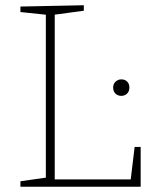

<svg xmlns="http://www.w3.org/2000/svg" viewBox="-20 -713 596 733"><path d="M494 -152H517V0H58V-21L163 -36L155 -26V-666L163 -656L58 -667V-688L300 -693V-672L181 -656L189 -666V-19L180 -28H487L478 -19ZM412 -379Q412 -393 421.5 -401.5Q431 -410 443 -410Q457 -410 465.5 -401.5Q474 -393 474 -379Q474 -364 465 -355.5Q456 -347 443 -347Q430 -347 421 -355.5Q412 -364 412 -379Z"/></svg>

Font: Bitter Thin ExtraLight
Style: Regular
Weight: 250
Version: Version 2.002